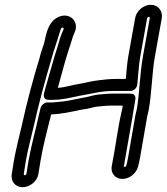

<svg xmlns="http://www.w3.org/2000/svg" viewBox="-20 -745 695 800"><path d="M544 -331C546 -341 542 -350 533 -354C533 -354 518 -355 517 -355H449C436 -355 424 -354 413 -353L390 -351C372 -349 356 -344 343 -341L312 -335C278 -328 252 -322 219 -320C211 -319 202 -318 198 -318H178C164 -318 152 -306 149 -295L142 -266C128 -201 111 -143 99 -76L90 -20C90 -18 86 -15 83 -15C80 -15 79 -18 79 -20L88 -76C96 -123 110 -172 121 -221C142 -315 168 -411 194 -498C197 -508 200 -520 202 -526L210 -551C226 -596 232 -627 237 -629C243 -632 247 -628 245 -623C231 -595 226 -570 220 -551C200 -490 185 -430 167 -370C162 -354 155 -329 184 -329H200C243 -329 282 -340 312 -346C363 -354 398 -366 451 -366H523C536 -366 550 -376 552 -393C556 -430 558 -472 564 -507L593 -669C594 -672 597 -675 600 -675C603 -675 605 -672 604 -669L575 -507C562 -433 562 -358 550 -290C547 -279 545 -268 543 -258L513 -85C512 -81 511 -74 509 -66L506 -54C504 -48 496 -49 495 -53C495 -54 496 -54 496 -55L499 -67V-69L532 -258C536 -281 539 -304 544 -331ZM600 -289C613 -364 613 -439 625 -507L654 -669C659 -699 639 -725 608 -725C577 -725 548 -699 543 -669L514 -507C509 -476 507 -446 504 -416H459C435 -416 413 -413 395 -411C364 -408 337 -400 313 -396C280 -391 254 -381 221 -379C237 -435 250 -489 268 -543C277 -568 283 -594 290 -608C313 -653 271 -698 221 -673C172 -649 170 -580 162 -559L153 -533C150 -525 148 -515 145 -504C118 -416 92 -319 71 -223C60 -176 47 -126 38 -76L29 -20C24 11 44 35 74 35C104 35 135 11 140 -20L149 -76C160 -140 176 -200 193 -268C236 -270 277 -279 314 -287L344 -292C359 -295 375 -300 387 -301L409 -303C420 -304 429 -305 440 -305H491C491 -301 490 -294 489 -290C471 -216 462 -135 447 -60C443 -47 444 -30 452 -19C469 7 505 5 529 -13C541 -22 551 -35 555 -50L558 -62C560 -71 562 -79 563 -85L593 -258C595 -268 598 -278 600 -289Z"/></svg>

Font: Blanket
Style: OutlineObl
Weight: 400
Foundry: Cannot Into Space Fonts
Version: Version 0.9